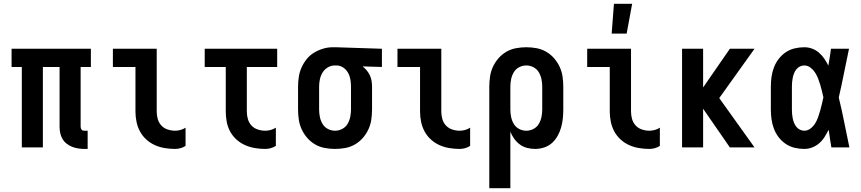

<svg xmlns="http://www.w3.org/2000/svg" viewBox="-20 -777 4540 1012"><path d="M442 8H425Q409 8 392.5 5.5Q376 3 360.5 -3Q345 -9 331.5 -19.5Q318 -30 309.5 -44.5Q301 -59 297.5 -75.5Q294 -92 294 -108V-424H206V0H95V-424H41V-520H459V-424H405V-108Q405 -104 406.5 -100Q408 -96 410.5 -93Q413 -90 417 -89Q421 -88 425 -88H442Z M903 8Q876 8 848.5 3.5Q821 -1 796.5 -12Q772 -23 751.5 -41.5Q731 -60 718 -84Q705 -108 699.5 -135Q694 -162 694 -189V-424H575V-520H806V-189Q806 -169 811.5 -149.5Q817 -130 830.5 -115.5Q844 -101 863.5 -94.5Q883 -88 903 -88Q917 -88 931.5 -92Q946 -96 958 -104V-8Q946 0 931.5 4Q917 8 903 8Z M1378 8Q1351 8 1324 3.5Q1297 -1 1272 -12Q1247 -23 1226.5 -41.5Q1206 -60 1193 -84Q1180 -108 1175 -135Q1170 -162 1170 -189V-424H1059V-520H1441V-424H1281V-189Q1281 -169 1286.5 -149.5Q1292 -130 1305.5 -115.5Q1319 -101 1338.5 -94.5Q1358 -88 1378 -88Q1393 -88 1407 -92Q1421 -96 1434 -104V-8Q1421 0 1407 4Q1393 8 1378 8Z M1746 8Q1719 8 1692 3Q1665 -2 1641.5 -15.5Q1618 -29 1600 -49.5Q1582 -70 1570.5 -94.5Q1559 -119 1555 -146Q1551 -173 1551 -200V-320Q1551 -346 1555 -372Q1559 -398 1569.5 -421.5Q1580 -445 1596.5 -465.5Q1613 -486 1635.5 -499.5Q1658 -513 1683 -520.5Q1708 -528 1734 -528H1750L1993 -520V-424L1891 -427Q1903 -418 1913 -406Q1923 -394 1929.5 -380Q1936 -366 1938.5 -350.5Q1941 -335 1941 -320V-200Q1941 -173 1937 -146Q1933 -119 1921.5 -94.5Q1910 -70 1892 -49.5Q1874 -29 1850.5 -15.5Q1827 -2 1800 3Q1773 8 1746 8ZM1746 -88Q1766 -88 1784 -97.5Q1802 -107 1812 -124Q1822 -141 1826 -160.5Q1830 -180 1830 -200V-320Q1830 -339 1827 -357.5Q1824 -376 1815 -392.5Q1806 -409 1790.5 -420Q1775 -431 1756 -432H1744Q1725 -432 1707.5 -421.5Q1690 -411 1680 -394.5Q1670 -378 1666 -358.5Q1662 -339 1662 -320V-200Q1662 -180 1666 -160.5Q1670 -141 1680 -124Q1690 -107 1708 -97.5Q1726 -88 1746 -88Z M2403 8Q2376 8 2348.5 3.5Q2321 -1 2296.5 -12Q2272 -23 2251.5 -41.5Q2231 -60 2218 -84Q2205 -108 2199.5 -135Q2194 -162 2194 -189V-424H2075V-520H2306V-189Q2306 -169 2311.5 -149.5Q2317 -130 2330.5 -115.5Q2344 -101 2363.5 -94.5Q2383 -88 2403 -88Q2417 -88 2431.5 -92Q2446 -96 2458 -104V-8Q2446 0 2431.5 4Q2417 8 2403 8Z M2559 215V-320Q2559 -347 2563 -374Q2567 -401 2578.5 -425.5Q2590 -450 2608 -470.5Q2626 -491 2649.5 -504.5Q2673 -518 2700 -523Q2727 -528 2754 -528Q2781 -528 2808 -523Q2835 -518 2858.5 -504.5Q2882 -491 2900 -470.5Q2918 -450 2929.5 -425.5Q2941 -401 2945 -374Q2949 -347 2949 -320V-200Q2949 -176 2946.5 -152Q2944 -128 2937.5 -105Q2931 -82 2919 -60.5Q2907 -39 2889 -23Q2871 -7 2847.5 0.5Q2824 8 2800 8Q2779 8 2758 2.5Q2737 -3 2720 -15.5Q2703 -28 2690.5 -45.5Q2678 -63 2670 -83V215ZM2754 -88Q2774 -88 2792 -97.5Q2810 -107 2820 -124Q2830 -141 2834 -160.5Q2838 -180 2838 -200V-320Q2838 -340 2834 -359.5Q2830 -379 2820 -396Q2810 -413 2792 -422.5Q2774 -432 2754 -432Q2734 -432 2716 -422.5Q2698 -413 2688 -396Q2678 -379 2674 -359.5Q2670 -340 2670 -320V-200Q2670 -180 2674 -160.5Q2678 -141 2688 -124Q2698 -107 2716 -97.5Q2734 -88 2754 -88Z M3403 8Q3376 8 3348.5 3.5Q3321 -1 3296.5 -12Q3272 -23 3251.5 -41.5Q3231 -60 3218 -84Q3205 -108 3199.5 -135Q3194 -162 3194 -189V-424H3075V-520H3306V-189Q3306 -169 3311.5 -149.5Q3317 -130 3330.5 -115.5Q3344 -101 3363.5 -94.5Q3383 -88 3403 -88Q3417 -88 3431.5 -92Q3446 -96 3458 -104V-8Q3446 0 3431.5 4Q3417 8 3403 8ZM3204 -600 3216 -757H3312L3283 -600Z M3957 0H3827L3686 -204V0H3575V-520H3686V-316L3827 -520H3957L3771 -260Z M4219 8Q4194 8 4168.5 2Q4143 -4 4121.5 -18.5Q4100 -33 4084 -54Q4068 -75 4059 -99Q4050 -123 4046.5 -148.5Q4043 -174 4043 -200V-320Q4043 -346 4046.5 -371.5Q4050 -397 4059 -421Q4068 -445 4084 -466Q4100 -487 4121.5 -501.5Q4143 -516 4168.5 -522Q4194 -528 4219 -528Q4241 -528 4261 -520.5Q4281 -513 4297 -499Q4313 -485 4325 -467.5Q4337 -450 4346 -431Q4350 -453 4353.5 -475.5Q4357 -498 4360 -520H4455Q4441 -456 4428.5 -391.5Q4416 -327 4401 -263Q4417 -198 4430 -132Q4443 -66 4457 0H4362Q4358 -23 4354.5 -46.5Q4351 -70 4348 -93Q4338 -74 4326.5 -55.5Q4315 -37 4298.5 -22.5Q4282 -8 4261.5 0Q4241 8 4219 8ZM4219 -88Q4237 -88 4252 -99.5Q4267 -111 4276.5 -126.5Q4286 -142 4292 -159Q4298 -176 4303 -193.5Q4308 -211 4312 -228.5Q4316 -246 4320 -264Q4316 -281 4312 -298Q4308 -315 4303 -331.5Q4298 -348 4291.5 -364.5Q4285 -381 4275.5 -395.5Q4266 -410 4251.5 -421Q4237 -432 4219 -432Q4207 -432 4196 -426.5Q4185 -421 4177.5 -411.5Q4170 -402 4165.5 -391Q4161 -380 4158.5 -368Q4156 -356 4155 -344Q4154 -332 4154 -320V-200Q4154 -188 4155 -176Q4156 -164 4158.5 -152Q4161 -140 4165.5 -129Q4170 -118 4177.5 -108.5Q4185 -99 4196 -93.5Q4207 -88 4219 -88Z"/></svg>

Font: Iosevka Custom
Style: Bold
Weight: 700
Monospace: yes
Designer: Belleve Invis
Foundry: Belleve Invis
Version: Version 30.3.3; ttfautohint (v1.8.3)